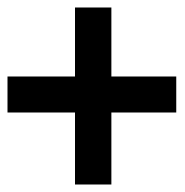

<svg xmlns="http://www.w3.org/2000/svg" viewBox="-20 -540 493 512"><path d="M0 -336H180V-520H277V-336H450V-240H277V-48H180V-240H0Z"/></svg>

Font: Pochaevsk
Style: Regular
Weight: 400
Version: Version 1.210; ttfautohint (v1.8.4.7-5d5b)